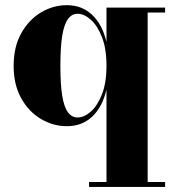

<svg xmlns="http://www.w3.org/2000/svg" viewBox="-20 -490 692 760"><path d="M332.5 250V230.5H401.5V-135Q385 -66 344.8 -28.2Q304.5 9.5 244.5 9.5Q190.5 9.5 142.2 -19Q94 -47.5 64 -101Q34 -154.5 34 -229.5Q34 -304.5 64 -358.2Q94 -412 142.2 -440.8Q190.5 -469.5 244.5 -469.5Q304.5 -469.5 344.8 -431.2Q385 -393 401.5 -324V-460H633.5V-440.5H564.5V230.5H633.5V250ZM286.5 -25Q313 -25 339.2 -48Q365.5 -71 383.5 -116.5Q401.5 -162 401.5 -229.5Q401.5 -297.5 383.5 -343.2Q365.5 -389 339.2 -412.2Q313 -435.5 286.5 -435.5Q264 -435.5 248.8 -414.2Q233.5 -393 226.2 -347.8Q219 -302.5 219 -229.5Q219 -156.5 226.2 -111.5Q233.5 -66.5 248.8 -45.8Q264 -25 286.5 -25Z"/></svg>

Font: Bodoni Moda 11pt ExtraBold
Style: Regular
Weight: 800
Designer: Owen Earl
Foundry: indestructible type
Version: Version 2.004